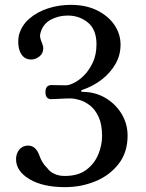

<svg xmlns="http://www.w3.org/2000/svg" viewBox="-20 -758 601 790"><path d="M247 12Q156 12 101 -21Q46 -54 46 -103Q46 -126 59.5 -142.5Q73 -159 96 -159Q129 -159 144 -113Q154 -86 174 -67Q185 -51 204 -42.5Q223 -34 246 -34Q302 -34 335.5 -59.5Q369 -85 384.5 -123Q400 -161 400 -198Q400 -246 386 -276.5Q372 -307 351 -323.5Q330 -340 308 -346.5Q286 -353 270 -353Q251 -353 225.5 -351.5Q200 -350 191 -350Q167 -350 167 -379Q167 -408 192 -408Q203 -408 220 -407.5Q237 -407 252 -407Q264 -407 284.5 -417Q305 -427 326 -448Q347 -469 362 -501Q377 -533 377 -576Q377 -636 342 -665Q307 -694 259 -694Q222 -694 191 -678Q160 -662 149 -630Q143 -614 145.5 -603Q148 -592 152 -583Q154 -577 156 -571.5Q158 -566 158 -560Q158 -538 142 -525.5Q126 -513 108 -513Q86 -513 73 -528Q60 -543 56.5 -566.5Q53 -590 58 -614Q69 -654 101 -681.5Q133 -709 177.5 -723.5Q222 -738 271 -738Q334 -738 380 -715Q426 -692 451 -655Q476 -618 476 -574Q476 -531 455 -494.5Q434 -458 398.5 -430.5Q363 -403 318 -388Q314 -387 314 -383.5Q314 -380 319 -380Q371 -380 413 -355.5Q455 -331 480 -290Q505 -249 505 -200Q505 -131 468 -83.5Q431 -36 372.5 -12Q314 12 247 12Z"/></svg>

Font: Zen Old Mincho Medium
Style: Regular
Weight: 500
Designer: Yoshimichi Ohira
Foundry: Positype
Version: Version 1.500